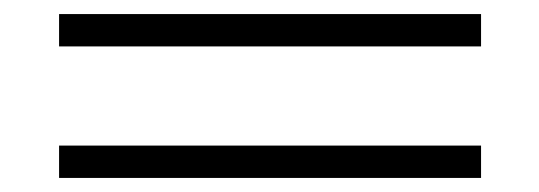

<svg xmlns="http://www.w3.org/2000/svg" viewBox="-20 -402 767 273"><path d="M64 -336V-382H664V-336ZM64 -149V-195H664V-149Z"/></svg>

Font: Orkney Light
Style: Regular
Weight: 300
Designer: Samuel Oakes and Alfredo Marco Pradil
Foundry: Alfredo Marco Pradil
Version: 1.0; ttfautohint (v1.5)